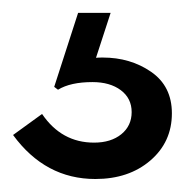

<svg xmlns="http://www.w3.org/2000/svg" viewBox="-20 -28 283 294"><path d="M0 178.7 44.4 146.5Q74.2 190.4 124 190.4Q149.9 190.4 165.8 177.5Q181.6 164.6 181.6 143.6Q181.6 122.6 165 110.1Q148.4 97.7 121.6 97.7Q87.9 97.7 68.8 109.4L63 105L99.6 -8.3H149.4L127 60.5Q130.4 60.1 137.2 60.1Q179.7 60.1 211.4 82Q243.2 104 243.2 145.5Q243.2 189.5 210.2 217.8Q177.2 246.1 126 246.1Q49.3 246.1 0 178.7Z"/></svg>

Font: Spartan MB SemBd
Style: Regular
Weight: 600
Designer: Matt Bailey, Mirko Velimirovic
Foundry: Matt Bailey
Version: Version 1.005